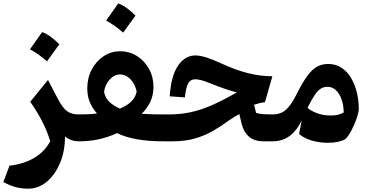

<svg xmlns="http://www.w3.org/2000/svg" viewBox="-20 -842 2203 1144"><path d="M266.1 -365.7 307.6 -285.6Q332.5 -235.4 352.3 -208.3Q372.1 -181.2 394.8 -170.7Q417.5 -160.2 451.2 -160.2H451.7V0H451.2Q425.8 0 405.8 -7.3Q385.7 -14.6 367.2 -28.3Q367.2 59.6 337.4 129.9Q307.6 200.2 258.1 241.2Q208.5 282.2 147.9 282.2Q110.8 282.2 76.4 273.7Q42 265.1 0 242.7L36.6 145Q123.5 135.3 186 97.4Q248.5 59.6 279.3 -1Q261.2 -59.1 233.2 -115Q205.1 -170.9 160.2 -235.8ZM231 -650.9Q258.3 -640.6 283.9 -621.6Q309.6 -602.5 333.5 -578.1Q296.9 -526.9 260.3 -476.6Q237.8 -496.6 212.6 -514.6Q187.5 -532.7 158.7 -548.3Q177.2 -574.7 195.3 -600.1Q213.4 -625.5 231 -650.9Z M696.3 -536.6Q751.5 -536.6 796.4 -508.1Q841.3 -479.5 867.9 -431.4Q894.5 -383.3 894.5 -324.2Q894.5 -275.4 875.5 -235.4Q856.4 -195.3 824.2 -164.1Q851.6 -162.1 885.3 -161.1Q918.9 -160.2 951.2 -160.2H951.7V0H951.2Q778.3 0 677.7 -48.8Q627 -25.4 570.8 -12.7Q514.6 0 451.7 0Q441.9 0 437 -7.8Q432.1 -15.6 432.1 -36.6V-123.5Q432.1 -144.5 437 -152.3Q441.9 -160.2 451.7 -160.2Q478.5 -160.2 507.1 -161.4Q535.6 -162.6 558.1 -166Q531.7 -194.8 515.9 -231.9Q500 -269 500 -314Q500 -377.4 526.6 -427.7Q553.2 -478 597.7 -507.3Q642.1 -536.6 696.3 -536.6ZM695.3 -398.4Q661.1 -398.4 633.8 -368.4Q606.4 -338.4 600.1 -295.4Q606 -258.3 632.1 -234.4Q658.2 -210.4 694.3 -194.8Q732.9 -210.4 759.5 -234.6Q786.1 -258.8 794.4 -295.9Q786.6 -337.9 758.8 -368.2Q731 -398.4 695.3 -398.4ZM684.6 -821.8Q711.9 -811.5 737.5 -792.5Q763.2 -773.4 787.1 -749Q750.5 -697.8 713.9 -647.5Q691.4 -667.5 666.3 -685.5Q641.1 -703.6 612.3 -719.2Q630.9 -745.6 648.9 -771Q667 -796.4 684.6 -821.8Z M1391.1 -291.5Q1348.6 -302.7 1313.7 -314.9Q1278.8 -327.1 1233.9 -345.2Q1199.7 -358.9 1178.7 -364.3Q1157.7 -369.6 1143.1 -369.6Q1114.7 -369.6 1101.3 -345.5Q1087.9 -321.3 1081.5 -261.7L991.2 -268.1Q999 -389.2 1040.5 -450.4Q1082 -511.7 1144.5 -511.7Q1171.9 -511.7 1210.7 -499.3Q1249.5 -486.8 1304.7 -461.4Q1385.7 -424.3 1458.3 -406Q1530.8 -387.7 1603 -387.7L1558.6 -232.9Q1542.5 -231.4 1525.9 -227.3Q1509.3 -223.1 1493.7 -217.8L1505.9 -169.4Q1527.3 -163.1 1549.8 -161.6Q1572.3 -160.2 1601.6 -160.2H1603V0H1552.7Q1495.1 0 1463.4 -27.6Q1431.6 -55.2 1420.4 -102.5L1405.8 -162.6Q1391.1 -154.3 1375 -144.5Q1358.9 -134.8 1343.3 -124Q1298.3 -90.3 1249 -62Q1199.7 -33.7 1141.4 -16.8Q1083 0 1010.7 0H951.7Q941.9 0 937 -7.8Q932.1 -15.6 932.1 -36.6V-123.5Q932.1 -144.5 937 -152.3Q941.9 -160.2 951.7 -160.2H985.4Q1058.6 -160.2 1122.3 -174.8Q1186 -189.5 1250.7 -218.8Q1315.4 -248 1391.1 -291.5Z M1935.1 -460.9Q1981 -460.9 2015.1 -438.2Q2049.3 -415.5 2072 -377.2Q2094.7 -338.9 2106.2 -291.3Q2117.7 -243.7 2117.7 -193.8Q2117.7 -176.8 2108.9 -148.4Q2100.1 -120.1 2086.4 -90.1Q2072.8 -60.1 2057.9 -37.6Q2043 -15.1 2031.2 -9.3Q1992.7 8.8 1933.1 8.8Q1884.3 8.8 1838.4 -4.4Q1792.5 -17.6 1762.2 -43.5L1777.8 -125.5Q1752.9 -69.3 1709.2 -34.7Q1665.5 0 1603 0Q1593.3 0 1588.4 -7.8Q1583.5 -15.6 1583.5 -36.6V-123.5Q1583.5 -144 1588.4 -152.1Q1593.3 -160.2 1603 -160.2Q1652.8 -160.2 1683.3 -187.7Q1713.9 -215.3 1741.7 -270Q1778.8 -344.7 1808.6 -386.2Q1838.4 -427.7 1868.2 -444.3Q1897.9 -460.9 1935.1 -460.9ZM1931.2 -324.7Q1909.2 -324.7 1891.1 -313.7Q1873 -302.7 1854.7 -275.4Q1836.4 -248 1812.5 -199.7Q1834 -180.2 1870.6 -167Q1907.2 -153.8 1950.2 -153.8Q2000 -153.8 2028.3 -172.4Q2026.4 -240.2 1999.5 -282.5Q1972.7 -324.7 1931.2 -324.7Z"/></svg>

Font: Pinar-FD Bold
Style: Regular
Weight: 700
Designer: Amin Abedi
Version: Version 3.000